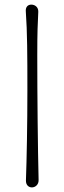

<svg xmlns="http://www.w3.org/2000/svg" viewBox="-20 -815 280 835"><path d="M147.9 -32.2C144.5 -169.9 142.1 -393.1 142.1 -574.7C142.1 -679.7 144 -709 146.5 -764.2C147 -784.7 131.3 -794.9 116.2 -794.9C101.1 -794.9 90.3 -784.7 92.3 -764.2C98.6 -675.3 99.1 -580.1 99.1 -421.9C99.1 -273.4 96.2 -124.5 92.8 -30.3C92.3 -9.8 105 0 118.7 0C132.8 0 148.4 -11.2 147.9 -32.2Z"/></svg>

Font: Pompiere 
Style: Regular
Weight: 400
Designer: Karolina Lach
Foundry: Sorkin Type Co.
Version: Version 1.001